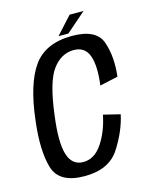

<svg xmlns="http://www.w3.org/2000/svg" viewBox="-107 -762 658 837"><g transform="rotate(-15 222.0 -343.5)"><path d="M171.5 4.5Q56.5 4.5 33.2 -73.8Q10 -152 26 -284Q44.5 -446 99.5 -523.2Q154.5 -600.5 275 -600.5Q385 -600.5 408 -532.5Q431 -464.5 420.5 -377.5L338.5 -359.5Q350 -444.5 333.5 -491.8Q317 -539 265.5 -539Q209.5 -539 170 -486.2Q130.5 -433.5 112.5 -287Q96.5 -168 113.5 -112.2Q130.5 -56.5 181 -56.5Q232.5 -56.5 267.5 -109.5Q302.5 -162.5 316.5 -234L392 -215.5Q376 -142 328.8 -68.8Q281.5 4.5 171.5 4.5ZM218 -614.5 289 -692.5H352L262.5 -614.5Z"/></g></svg>

Font: Anybody
Style: Italic
Weight: 400
Italic angle: -10°
Designer: Tyler Finck
Foundry: Etcetera Type Company
Version: Version 1.010; ttfautohint (v1.8.3) -l 8 -r 50 -G 200 -x 14 